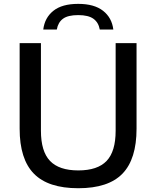

<svg xmlns="http://www.w3.org/2000/svg" viewBox="-20 -963 807 992"><path d="M81.5 -298V-740H191.5V-287.5Q191.5 -180.5 238.5 -131.5Q285.5 -82.5 384.5 -82.5Q484 -82.5 530.8 -131.5Q577.5 -180.5 577.5 -287.5V-740H685.5V-298Q685.5 -141 612.8 -65.8Q540 9.5 384.5 9.5Q228.5 9.5 155 -65.8Q81.5 -141 81.5 -298ZM384 -943Q467 -943 512.5 -907.2Q558 -871.5 565.5 -810.5H495.5Q489 -847 462.8 -866Q436.5 -885 384 -885Q331 -885 305.5 -866.2Q280 -847.5 273.5 -810.5H203.5Q211 -871.5 255.8 -907.2Q300.5 -943 384 -943Z"/></svg>

Font: Encode Sans Semi Expanded Medium
Style: Regular
Weight: 500
Width: 6
Designer: Multiple Designers
Foundry: Impallari Type
Version: Version 2.000